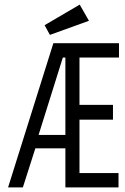

<svg xmlns="http://www.w3.org/2000/svg" viewBox="-20 -811 540 831"><path d="M211 -624H495V-562H324V-357H469V-293H324V-62H493V0H263V-169H133L79 0H15ZM263 -227V-562H252L147 -227ZM173 -702 325 -791 365 -721 196 -660Z"/></svg>

Font: Vazir Code
Style: Code
Weight: 400
Foundry: DejaVu fonts team - Redesigned by Saber Rastikerdar
Version: Version 1.1.2